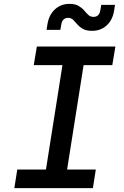

<svg xmlns="http://www.w3.org/2000/svg" viewBox="-20 -970 640 990"><path d="M54 0 69 -96H217L302 -634H154L170 -730H575L559 -634H411L326 -96H474L459 0ZM455 -811Q425 -811 407.5 -821Q390 -831 379 -844Q368 -857 357.5 -867.5Q347 -878 331 -878Q317 -878 307.5 -869Q298 -860 296 -843L291 -816H220L225 -847Q233 -894 263.5 -922Q294 -950 338 -950Q368 -950 385.5 -939.5Q403 -929 414 -916Q425 -903 435.5 -893Q446 -883 462 -883Q491 -883 497 -915L502 -945H573L568 -913Q560 -866 529.5 -838.5Q499 -811 455 -811Z"/></svg>

Font: JetBrains Mono NL SemiBold
Style: Italic
Weight: 600
Italic angle: -9°
Monospace: yes
Designer: Philipp Nurullin, Konstantin Bulenkov
Foundry: JetBrains
Version: Version 2.305; ttfautohint (v1.8.4.7-5d5b)